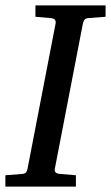

<svg xmlns="http://www.w3.org/2000/svg" viewBox="-35 -691 411 711"><path d="M292 -624Q282.2 -623 278.3 -618.4Q274.4 -613.8 272 -604L168 -65.9Q166.5 -58.6 170.4 -53.2Q174.3 -47.9 188 -46.9L246.1 -42V0H-15.1V-42L47.9 -46.9Q57.1 -47.9 61.3 -52.5Q65.4 -57.1 66.9 -65.9L170.9 -604Q172.4 -612.3 168.5 -617.7Q164.6 -623 151.9 -624L96.2 -628.9V-670.9H356V-628.9Z"/></svg>

Font: Charis SIL Cyr
Style: Italic
Weight: 400
Italic angle: -11°
Foundry: SIL International
Version: Version 5.000